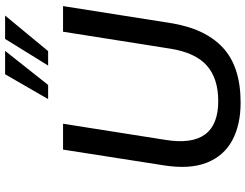

<svg xmlns="http://www.w3.org/2000/svg" viewBox="-128 -850 987 772"><g transform="rotate(-90 366.0 -464.5)"><path d="M339 9Q249 9 186.5 -25Q124 -59 97 -128Q70 -197 87 -302L150 -705H254L189 -293Q155 -81 345 -81Q436 -81 488 -127Q540 -173 556 -275L624 -705H727L659 -274Q637 -134 560 -62.5Q483 9 339 9ZM353 -765 453 -938H547L410 -765ZM488 -765 595 -938H689L546 -765Z"/></g></svg>

Font: Nunito Sans SemiBold
Style: Italic
Weight: 600
Italic angle: -9°
Designer: Vernon Adams
Foundry: Vernon Adams
Version: Version 3.006; ttfautohint (v1.8.3)